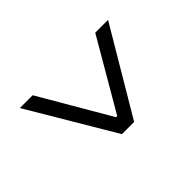

<svg xmlns="http://www.w3.org/2000/svg" viewBox="-145 -722 890 890"><g transform="rotate(45 300.0 -277.0)"><path d="M90 -72 435 -273V-281L90 -482V-566L510 -317V-237L90 12Z"/></g></svg>

Font: IBM Plex Sans KR
Style: Regular
Weight: 400
Designer: Mike Abbink; Paul van der Laan; Pieter van Rosmalen; Wujin Sim; Chorong Kim; Dohee Lee;
Foundry: Sandoll Inc.
Version: Version 1.000